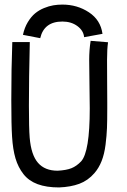

<svg xmlns="http://www.w3.org/2000/svg" viewBox="-20 -821 558 846"><path d="M254.9 -726.1Q174.3 -726.1 157.2 -652.8L81.1 -667.5Q87.9 -699.2 102.5 -723.4Q117.2 -747.6 134.5 -762Q151.9 -776.4 173.8 -785.4Q195.8 -794.4 215.1 -797.6Q234.4 -800.8 254.9 -800.8Q320.3 -800.8 371.8 -766.8Q423.3 -732.9 431.6 -671.9L350.6 -657.2Q348.1 -686 321 -706.1Q293.9 -726.1 254.9 -726.1ZM379.4 -641.1 456.1 -634.8Q451.7 -605.5 451.7 -558.1Q451.7 -520.5 452.1 -458.3Q452.6 -396 452.6 -371.1V-342.8Q452.6 -289.6 451.4 -257.3Q450.2 -225.1 445.1 -183.6Q439.9 -142.1 427.7 -111.3Q415.5 -80.6 396 -58.1Q367.7 -25.4 329.6 -11.2Q291.5 2.9 240.2 4.9Q184.6 4.9 145.8 -9.5Q106.9 -23.9 83.5 -53.7Q60.1 -83.5 48.3 -123Q36.6 -162.6 33.2 -218.3Q29.8 -269.5 29.8 -380.4Q29.8 -520 34.2 -635.7H111.3Q107.4 -474.6 107.4 -355.5Q107.4 -255.4 110.8 -214.4Q117.2 -138.2 147.5 -103.5Q177.7 -68.8 233.9 -68.8Q272 -70.8 294.7 -79.8Q317.4 -88.9 337.4 -109.9Q375.5 -151.9 375.5 -342.8Q375.5 -370.1 374.3 -441.4Q373 -512.7 373 -557.1Q373 -601.6 379.4 -641.1Z"/></svg>

Font: Fantasque Sans Mono
Style: Regular
Weight: 400
Monospace: yes
Designer: Jany Belluz
Version: Version 1.8.0 ; ttfautohint (v1.8.2)